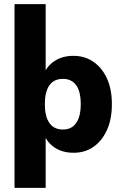

<svg xmlns="http://www.w3.org/2000/svg" viewBox="-20 -725 588 925"><path d="M50 180V-705H200V-361H189Q202 -403 240.5 -429.5Q279 -456 334 -456Q389 -456 430.5 -427Q472 -398 495.5 -346.5Q519 -295 519 -223Q519 -151 495.5 -99Q472 -47 431 -18Q390 11 335 11Q280 11 242 -15Q204 -41 190 -84H200V180ZM283 -101Q325 -101 347 -132.5Q369 -164 369 -223Q369 -284 347 -314.5Q325 -345 283 -345Q240 -345 218 -314Q196 -283 196 -223Q196 -164 218 -132.5Q240 -101 283 -101Z"/></svg>

Font: Nunito Sans 12pt ExtraLight
Style: Weight 830 Width 84 Optical size 12.0 YTLC 445
Weight: 830
Width: 4
Designer: Vernon Adams
Foundry: Vernon Adams
Version: Version 3.101;gftools[0.9.27]